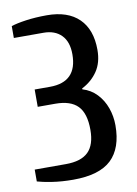

<svg xmlns="http://www.w3.org/2000/svg" viewBox="-82 -765 593 830"><g transform="rotate(-10 214.0 -350.0)"><path d="M172 10Q122 10 80 3.5Q38 -3 15 -10V-62H152Q219 -62 250.5 -93Q282 -124 282 -190Q282 -262 250.5 -294.5Q219 -327 152 -327H75V-403H142Q202 -403 232 -433.5Q262 -464 262 -525Q262 -580 233.5 -609Q205 -638 155 -638H25V-690Q48 -698 90 -704Q132 -710 182 -710Q274 -710 323 -662Q372 -614 372 -525Q372 -469 346.5 -431.5Q321 -394 278 -372V-368Q315 -357 340.5 -330Q366 -303 379 -266.5Q392 -230 392 -190Q392 -90 339.5 -40Q287 10 172 10Z"/></g></svg>

Font: Cuprum SemiBold
Style: Regular
Weight: 600
Designer: Jovanny Lemonad
Foundry: Jovanny Lemonad
Version: Version 3.000